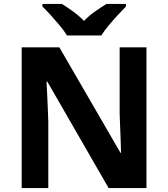

<svg xmlns="http://www.w3.org/2000/svg" viewBox="-20 -954 853 974"><path d="M723 0H531L220 -540H216Q218 -506 219.5 -472Q221 -438 222.5 -404Q224 -370 225 -336V0H90V-714H281L591 -179H594Q593 -212 592 -245Q591 -278 589.5 -310.5Q588 -343 587 -376V-714H723ZM320 -774Q306 -797 283.5 -824Q261 -851 237.5 -877Q214 -903 195 -921V-934H294Q320 -918 350 -896.5Q380 -875 406 -848Q432 -875 463 -896.5Q494 -918 520 -934H619V-921Q601 -903 577 -877Q553 -851 530.5 -824Q508 -797 494 -774Z"/></svg>

Font: Noto Sans Armenian
Style: Regular
Weight: 400
Designer: Monotype Design Team
Foundry: Monotype Imaging Inc.
Version: Version 2.007